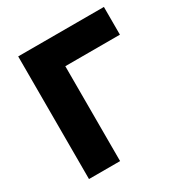

<svg xmlns="http://www.w3.org/2000/svg" viewBox="-163 -817 895 941"><g transform="rotate(-30 285.0 -347.0)"><path d="M71 0V-694H556V-537H247V0Z"/></g></svg>

Font: Cantarell Extra Bold
Style: Regular
Weight: 800
Designer: Dave Crossland, Nikolaus Waxweiler, Florian Fecher, Jacques Le Bailly, Eben Sorkin, Alexei Vanyashin, Alexios Zavras, Em
Version: Version 0.303